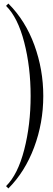

<svg xmlns="http://www.w3.org/2000/svg" viewBox="-20 -899 298 1078"><path d="M14 -866 27 -879Q123 -783 173 -645.5Q223 -508 223 -360Q223 -209 171.5 -71.5Q120 66 27 159L14 146Q80 81 116 -58.5Q152 -198 152 -360Q152 -522 116 -661.5Q80 -801 14 -866Z"/></svg>

Font: FoglihtenNo06
Style: Regular
Weight: 500
Designer: gluk (gluksza@wp.pl)
Foundry: gluk (gluksza@wp.pl)
Version: Version 0.76